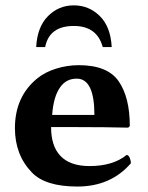

<svg xmlns="http://www.w3.org/2000/svg" viewBox="-20 -680 548 710"><path d="M172.9 -254.9H329.1Q329.1 -388.7 264.2 -389.2Q225.6 -389.2 203.6 -358.9Q177.7 -324.2 172.9 -254.9ZM448.2 -106.9Q455.1 -106.9 459.5 -96.9Q463.9 -86.9 463.9 -76.2Q389.6 9.8 266.1 9.8Q147.9 9.8 98.1 -42Q35.2 -106.9 35.2 -206.1Q35.2 -321.8 116.7 -389.2Q145.5 -413.1 187 -426Q228.5 -439 271 -439Q377.9 -439 418.9 -379.4Q460 -319.8 460 -213.9L454.1 -208Q368.2 -210 268.6 -210H168.9Q168.9 -141.1 202.1 -105Q237.8 -65.9 311 -65.9Q397.5 -65.9 448.2 -106.9ZM359.9 -505.9Q338.9 -584 252.9 -584Q162.1 -584 147 -505.9H113.8Q117.7 -580.1 157.2 -620.1Q196.8 -660.2 252.9 -660.2Q309.1 -660.2 349.1 -620.6Q389.2 -581.1 393.1 -505.9Z"/></svg>

Font: Linux Biolinum
Style: Bold
Weight: 700
Designer: Philipp H. Poll
Foundry: Philipp H. Poll
Version: Version 1.3.2 ; ttfautohint (v0.9)